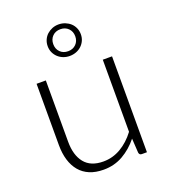

<svg xmlns="http://www.w3.org/2000/svg" viewBox="-136 -830 822 936"><g transform="rotate(-20 275.0 -362.5)"><path d="M468 -497.5V0H441.5Q429 0 427 -13L422.5 -87Q388 -44 342.8 -18Q297.5 8 242 8Q200.5 8 169.5 -5Q138.5 -18 118 -42.5Q97.5 -67 87 -101.5Q76.5 -136 76.5 -179.5V-497.5H124.5V-179.5Q124.5 -109.5 156.5 -69.8Q188.5 -30 254 -30Q302.5 -30 344.8 -54.8Q387 -79.5 420 -123.5V-497.5ZM190 -651Q190 -669 196.8 -684Q203.5 -699 215.2 -709.8Q227 -720.5 242.5 -726.8Q258 -733 275.5 -733Q293.5 -733 309.2 -726.8Q325 -720.5 336.8 -709.8Q348.5 -699 355.2 -684Q362 -669 362 -651Q362 -633 355.2 -618.2Q348.5 -603.5 336.8 -592.5Q325 -581.5 309.2 -575.5Q293.5 -569.5 275.5 -569.5Q258 -569.5 242.5 -575.5Q227 -581.5 215.2 -592.5Q203.5 -603.5 196.8 -618.2Q190 -633 190 -651ZM219 -651Q219 -626 234.8 -610Q250.5 -594 276 -594Q301 -594 317 -610Q333 -626 333 -651Q333 -676 317 -692Q301 -708 276 -708Q250.5 -708 234.8 -692Q219 -676 219 -651Z"/></g></svg>

Font: Lato 2
Style: Regular
Weight: 300
Designer: Lukasz Dziedzic with Adam Twardoch and Botio Nikoltchev
Foundry: tyPoland Lukasz Dziedzic
Version: Version 2.015; 2015-08-06; http://www.latofonts.com/